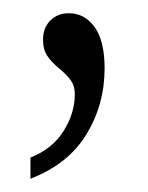

<svg xmlns="http://www.w3.org/2000/svg" viewBox="-20 -116 223 290"><path d="M26 122Q59 109 76 82Q93 55 93 26Q93 14 87 5.5Q81 -3 70 -12Q58 -22 51.5 -31.5Q45 -41 45 -56Q45 -74 56 -85Q67 -96 84 -96Q108 -96 123 -75Q138 -54 138 -13Q138 42 110.5 87Q83 132 26 154Z"/></svg>

Font: Noto Serif CondLight
Style: Regular
Weight: 300
Width: 3
Designer: Monotype Design Team
Foundry: Monotype Imaging Inc.
Version: Version 1.001